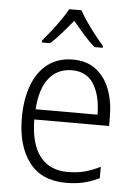

<svg xmlns="http://www.w3.org/2000/svg" viewBox="-54 -873 605 859"><g transform="rotate(5 248.0 -443.5)"><path d="M259 -608Q321 -608 362.5 -576Q404 -544 424.5 -489.5Q445 -435 445 -366V-326H109Q110 -218 153 -161.5Q196 -105 278 -105Q319 -105 352.5 -113.5Q386 -122 424 -141V-90Q390 -73 354.5 -64.5Q319 -56 275 -56Q164 -56 108.5 -130Q53 -204 53 -329Q53 -412 76.5 -475Q100 -538 146 -573Q192 -608 259 -608ZM258 -560Q194 -560 155.5 -512.5Q117 -465 111 -372H389Q389 -454 357.5 -507Q326 -560 258 -560ZM277 -831Q289 -808 308.5 -780Q328 -752 349 -725.5Q370 -699 386 -681V-672H349Q324 -694 298 -723.5Q272 -753 249 -781Q226 -753 200 -723.5Q174 -694 150 -672H113V-681Q130 -701 151 -727.5Q172 -754 191 -781.5Q210 -809 222 -831Z"/></g></svg>

Font: Noto Sans Malayalam UI SemiCondensed Light
Style: Regular
Weight: 300
Width: 4
Designer: Jelle Bosma - Monotype Design Team
Foundry: Monotype Imaging Inc.
Version: Version 2.104; ttfautohint (v1.8.4.7-5d5b)